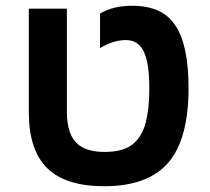

<svg xmlns="http://www.w3.org/2000/svg" viewBox="-20 -636 728 666"><path d="M342 10Q207 10 143.5 -53Q80 -116 80 -246V-606H212V-249Q212 -176 243 -142.5Q274 -109 343 -109Q407 -109 440 -135.5Q473 -162 485.5 -211Q498 -260 498 -329Q498 -386 490 -423Q482 -460 464 -478.5Q446 -497 416 -497Q373 -497 327 -469V-589Q372 -616 438 -616Q544 -616 588 -548Q634 -481 634 -330Q634 -154 564 -72Q493 10 342 10Z"/></svg>

Font: Noto Sans Hebrew Droid
Style: Regular
Weight: 400
Designer: Monotype Design Team
Foundry: Monotype Imaging Inc.
Version: Version 1.100